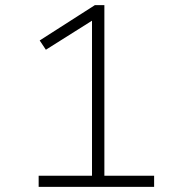

<svg xmlns="http://www.w3.org/2000/svg" viewBox="-20 -725 711 745"><path d="M130 0V-43H337V-666L366 -663L158 -532L134 -568L348 -705H385V-43H578V0Z"/></svg>

Font: Nunito Sans 10pt SemiExpanded ExtraLight
Style: Regular
Weight: 250
Width: 6
Designer: Vernon Adams
Foundry: Vernon Adams
Version: Version 3.101;gftools[0.9.27]